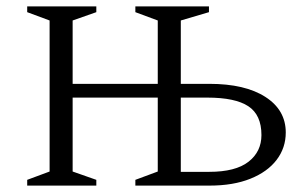

<svg xmlns="http://www.w3.org/2000/svg" viewBox="-20 -580 945 600"><path d="M65 0V-18L135 -44V-516L65 -542V-560H281V-542L207 -516V-318H473V-516L403 -542V-560H633V-542L545 -516V-318H634Q746 -318 809.5 -277Q873 -236 873 -166Q873 -118 844.5 -80.5Q816 -43 762.5 -21.5Q709 0 635 0H403V-18L473 -44V-275H207V-44L281 -18V0ZM628 -275H545V-43H634Q716 -43 756.5 -74.5Q797 -106 797 -158Q797 -221 756 -248Q715 -275 628 -275Z"/></svg>

Font: Spectral SC Light
Style: Regular
Weight: 300
Designer: Jean-Baptiste Levee
Foundry: Production Type
Version: Version 2.001